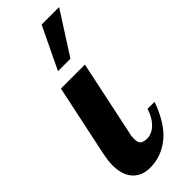

<svg xmlns="http://www.w3.org/2000/svg" viewBox="-257 -780 815 815"><g transform="rotate(-45 150.5 -372.0)"><path d="M202.1 -750H307.1L186 -561H111.3ZM23.4 -22.5Q-7.8 -53.7 -7.8 -113.8Q-7.8 -142.1 0 -179.2L67.9 -500H211.9L140.1 -160.2Q136.2 -147.5 136.2 -127.9Q136.2 -107.4 145.8 -99.1Q155.3 -90.8 176.8 -90.8Q191.4 -90.8 205.3 -97.4Q219.2 -104 231 -115.7Q254.9 -139.6 267.1 -179.2H309.1Q282.2 -103.5 241.7 -58.6Q207.5 -22 164.6 -5.9Q133.3 5.9 99.1 5.9Q51.3 5.9 23.4 -22.5Z"/></g></svg>

Font: Pattaya
Style: Regular
Weight: 400
Designer: Pablo Impallari / Thai characters Designed by Thanarat Vachiruckul and Suppakit Chalermlarp
Foundry: Pablo Impallari
Version: Version 2.001